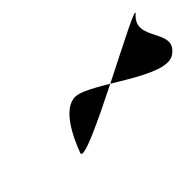

<svg xmlns="http://www.w3.org/2000/svg" viewBox="-16 -650 534 534"><g transform="rotate(-45 250.5 -383.0)"><path d="M108 -302C90 -255 535 -507 489 -465C432 -413 544 -358 481 -314C427 -276 267 -419 210 -422C162 -424 126 -350 108 -302Z"/></g></svg>

Font: Interstorm
Style: Obl
Weight: 400
Version: Version 0.7